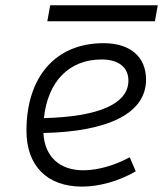

<svg xmlns="http://www.w3.org/2000/svg" viewBox="-20 -689 626 719"><path d="M292 -51.3C202.6 -51.3 147 -103 142.6 -190.9C384.3 -196.3 526.9 -263.7 526.9 -390.6C526.9 -476.6 467.8 -527.3 367.7 -527.3C189 -527.3 79.1 -402.3 79.1 -199.7C79.1 -67.9 156.2 9.8 287.6 9.8C352.1 9.8 426.3 -11.2 488.3 -47.4L465.8 -100.1C409.2 -69.3 345.2 -51.3 292 -51.3ZM144.5 -246.6C158.7 -383.8 238.8 -466.3 360.4 -466.3C424.3 -466.3 460.9 -436.5 460.9 -387.7C460.9 -298.8 347.2 -252 144.5 -246.6ZM157.2 -609.4H560.1L570.8 -669.4H168Z"/></svg>

Font: Cascadia Code NF Light
Style: Italic
Weight: 300
Italic angle: -10°
Monospace: yes
Designer: Aaron Bell
Foundry: Saja Typeworks
Version: Version 2404.023